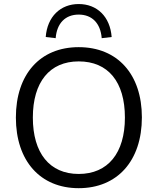

<svg xmlns="http://www.w3.org/2000/svg" viewBox="-20 -937 792 965"><path d="M375.5 8.8C569.6 8.8 693.1 -128.4 693.1 -347.1C693.1 -563.7 570.6 -700 375.5 -700C181.4 -700 59.8 -563.7 59.8 -346.1C59.8 -128.4 182.4 8.8 375.5 8.8ZM375.5 -62.7C229.4 -62.7 145.1 -167.6 145.1 -346.1C145.1 -524.5 229.4 -628.4 375.5 -628.4C523.5 -628.4 607.8 -525.5 607.8 -346.1C607.8 -167.6 522.5 -62.7 375.5 -62.7ZM209.8 -751 259.8 -745.1C265.7 -820.6 308.8 -863.7 375.5 -863.7C442.2 -863.7 485.3 -820.6 491.2 -745.1L541.2 -751C533.3 -853.9 467.6 -916.7 375.5 -916.7C284.3 -916.7 217.6 -853.9 209.8 -751Z"/></svg>

Font: LL Pando Sans
Style: Regular
Weight: 400
Designer: Joshua Smith
Foundry: Joshua Smith
Version: Version 1.000;Glyphs 3.2.1 (3258)